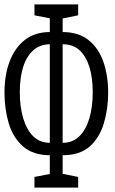

<svg xmlns="http://www.w3.org/2000/svg" viewBox="-32 -770 520 869"><path d="M194.8 -67.4Q118.2 -67.4 72.8 -106.9Q27.3 -146.5 7.8 -211.2Q-11.7 -275.9 -11.7 -351.1Q-11.7 -430.2 11.7 -492.2Q35.2 -554.2 80.8 -589.6Q126.5 -625 194.8 -625H215.8V-569.8H195.8Q149.9 -569.8 119.1 -542.7Q88.4 -515.6 73 -467.3Q57.6 -418.9 57.6 -352.5Q57.6 -286.6 73 -234.9Q88.4 -183.1 118.4 -153.3Q148.4 -123.5 195.8 -123.5H215.8V-67.4ZM230 -67.4V-123.5H251Q296.9 -123.5 327.1 -153.3Q357.4 -183.1 372.6 -234.9Q387.7 -286.6 387.7 -352.5Q387.7 -418.5 372.6 -467Q357.4 -515.6 327.9 -542.7Q298.3 -569.8 251 -569.8H230V-625H251Q322.8 -625 368.4 -588.9Q414.1 -552.7 435.8 -490.5Q457.5 -428.2 457.5 -351.1Q457.5 -276.9 438 -211.7Q418.5 -146.5 373.8 -106.9Q329.1 -67.4 251 -67.4ZM124 79.1V30.8L215.8 13.2H233.4L321.8 30.8V79.1ZM215.8 -682.6 124 -700.7V-750H321.8V-700.7L233.4 -682.6ZM193.4 79.1V-750H251.5V79.1Z"/></svg>

Font: Scarab Serif
Style: Condensed
Weight: 400
Designer: John Roberts
Foundry: Scarab
Version: 1.0